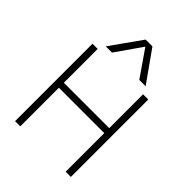

<svg xmlns="http://www.w3.org/2000/svg" viewBox="-275 -1140 1280 1280"><g transform="rotate(45 365.0 -500.0)"><path d="M579 0V-730H628V0ZM102 0V-730H151V0ZM127 -364V-411H603V-364ZM177 -780 333 -1000H397L553 -780H493L366 -964H364L236 -780Z"/></g></svg>

Font: M PLUS 2 Light
Style: Regular
Weight: 300
Designer: Coji Morishita
Foundry: UNDERFOREST DESIGN
Version: Version 1.001